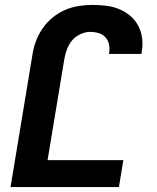

<svg xmlns="http://www.w3.org/2000/svg" viewBox="-20 -763 640 783"><path d="M23 0 112 -538Q116 -566 126 -593.5Q136 -621 153 -646Q170 -671 193.5 -690.5Q217 -710 244.5 -722Q272 -734 300.5 -738.5Q329 -743 357 -743Q385 -743 413 -739.5Q441 -736 465.5 -726Q490 -716 510.5 -699Q531 -682 543.5 -658.5Q556 -635 559.5 -607.5Q563 -580 558 -552L557 -543H425V-547Q428 -565 424.5 -582Q421 -599 410 -611Q399 -623 382.5 -628Q366 -633 348 -633Q328 -633 307.5 -623.5Q287 -614 273.5 -597.5Q260 -581 252.5 -560.5Q245 -540 242 -520L174 -110H483L465 0Z"/></svg>

Font: Iosevka Extrabold Extended
Style: Italic
Weight: 800
Width: 7
Italic angle: -9°
Monospace: yes
Designer: Belleve Invis
Foundry: Belleve Invis
Version: Version 32.5.0; ttfautohint (v1.8.4)